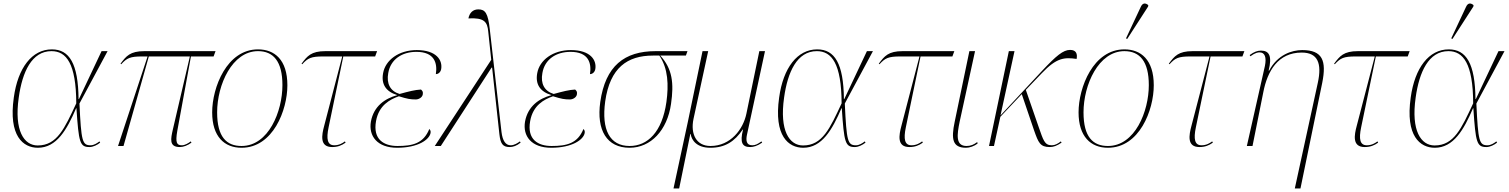

<svg xmlns="http://www.w3.org/2000/svg" viewBox="-20 -825 8528 1085"><path d="M194 10C300 10 358 -92 410 -213H412C425 -19 431 6 486 6C506 6 530 -6 546 -19L542 -26C529 -16 511 -4 492 -4C445 -4 439 -26 429 -240L588 -536H554L426 -265H424C422 -466 372 -546 273 -546C161 -546 81 -442 58 -274C27 -56 111 10 194 10ZM193 -3C116 -3 59 -86 86 -274C106 -418 159 -536 271 -536C355 -536 410 -466 411 -241C345 -100 303 -3 193 -3Z M647 0H678L821 -506H1053L957 -94C945 -41 934 6 996 6C1017 6 1040 -3 1062 -19L1058 -26C1045 -16 1025 -4 1008 -4C979 -4 970 -18 982 -86L1059 -506H1187L1198 -536H796C715 -536 693 -508 661 -465L665 -462C697 -497 715 -506 783 -506H814Z M1345 10C1523 10 1604 -203 1604 -343C1604 -488 1531 -546 1438 -546C1262 -546 1179 -331 1179 -190C1179 -53 1248 10 1345 10ZM1345 0C1261 0 1207 -50 1207 -190C1207 -346 1292 -536 1438 -536C1525 -536 1576 -478 1576 -344C1576 -196 1498 0 1345 0Z M1857 6C1888 6 1911 -3 1933 -19L1929 -26C1916 -16 1896 -4 1869 -4C1830 -4 1823 -39 1837 -106L1920 -506H2100L2111 -536H1819C1738 -536 1716 -508 1684 -465L1688 -462C1720 -497 1738 -506 1806 -506H1914L1812 -114C1798 -62 1785 6 1857 6Z M2224 10C2343 10 2406 -36 2413 -73C2415 -84 2412 -90 2406 -96C2373 -14 2311 0 2226 0C2150 0 2086 -36 2105 -141C2121 -230 2183 -263 2234 -281C2282 -266 2299 -263 2330 -263C2346 -263 2366 -274 2369 -291C2372 -306 2367 -312 2359 -319C2324 -317 2293 -309 2238 -294C2185 -310 2163 -353 2174 -412C2187 -490 2252 -532 2333 -532C2434 -532 2453 -470 2443 -406C2454 -406 2469 -414 2473 -434C2482 -485 2446 -542 2335 -542C2233 -542 2158 -485 2145 -412C2133 -348 2162 -307 2224 -288V-287C2155 -268 2092 -225 2076 -138C2062 -56 2112 10 2224 10Z M2437 0H2471L2758 -443H2761L2802 -67C2808 -14 2820 6 2860 6C2879 6 2900 -1 2922 -19L2918 -26C2906 -17 2886 -4 2866 -4C2837 -4 2820 -30 2814 -79L2748 -658C2738 -751 2722 -772 2683 -772C2652 -772 2633 -752 2627 -721C2717 -726 2734 -701 2739 -647L2756 -487Z M3095 10C3214 10 3277 -36 3284 -73C3286 -84 3283 -90 3277 -96C3244 -14 3182 0 3097 0C3021 0 2957 -36 2976 -141C2992 -230 3054 -263 3105 -281C3153 -266 3170 -263 3201 -263C3217 -263 3237 -274 3240 -291C3243 -306 3238 -312 3230 -319C3195 -317 3164 -309 3109 -294C3056 -310 3034 -353 3045 -412C3058 -490 3123 -532 3204 -532C3305 -532 3324 -470 3314 -406C3325 -406 3340 -414 3344 -434C3353 -485 3317 -542 3206 -542C3104 -542 3029 -485 3016 -412C3004 -348 3033 -307 3095 -288V-287C3026 -268 2963 -225 2947 -138C2933 -56 2983 10 3095 10Z M3538 10C3657 10 3751 -88 3772 -238C3789 -355 3780 -436 3711 -511H3856L3865 -536H3685C3509 -536 3401 -453 3372 -248C3350 -89 3409 10 3538 10ZM3538 0C3426 0 3378 -91 3400 -252C3427 -443 3526 -511 3670 -511H3706C3756 -438 3759 -344 3746 -249C3722 -78 3639 0 3538 0Z M3786 240H3818L3881 -68H3883C3888 -32 3918 10 3994 10C4078 10 4132 -26 4177 -93H4179C4160 -18 4175 6 4219 6C4238 6 4259 0 4287 -19L4283 -26C4263 -12 4250 -4 4231 -4C4196 -4 4195 -34 4201 -63L4303 -536H4271L4198 -183C4180 -95 4109 0 3995 0C3915 0 3881 -67 3899 -153L3982 -536H3950L3867 -136Z M4519 10C4625 10 4683 -92 4735 -213H4737C4750 -19 4756 6 4811 6C4831 6 4855 -6 4871 -19L4867 -26C4854 -16 4836 -4 4817 -4C4770 -4 4764 -26 4754 -240L4913 -536H4879L4751 -265H4749C4747 -466 4697 -546 4598 -546C4486 -546 4406 -442 4383 -274C4352 -56 4436 10 4519 10ZM4518 -3C4441 -3 4384 -86 4411 -274C4431 -418 4484 -536 4596 -536C4680 -536 4735 -466 4736 -241C4670 -100 4628 -3 4518 -3Z M5119 6C5150 6 5173 -3 5195 -19L5191 -26C5178 -16 5158 -4 5131 -4C5092 -4 5085 -39 5099 -106L5182 -506H5362L5373 -536H5081C5000 -536 4978 -508 4946 -465L4950 -462C4982 -497 5000 -506 5068 -506H5176L5074 -114C5060 -62 5047 6 5119 6Z M5439 10C5458 10 5486 2 5505 -15L5502 -22C5483 -8 5466 0 5442 0C5379 0 5388 -64 5403 -137L5490 -536H5458L5375 -137C5354 -38 5363 10 5439 10Z M5569 0H5597L5633 -165L5754 -293L5824 -87C5848 -19 5858 6 5912 6C5934 6 5952 -1 5979 -19L5975 -26C5958 -13 5942 -4 5924 -4C5882 -4 5876 -33 5849 -109L5777 -317L5867 -411C5951 -499 5994 -502 6064 -492C6069 -519 6063 -543 6027 -543C5988 -543 5948 -509 5870 -426L5634 -173L5713 -536H5681Z M6350 -605 6468 -788 6469 -796C6455 -808 6438 -811 6427 -787L6343 -608ZM6241 10C6419 10 6500 -203 6500 -343C6500 -488 6427 -546 6334 -546C6158 -546 6075 -331 6075 -190C6075 -53 6144 10 6241 10ZM6241 0C6157 0 6103 -50 6103 -190C6103 -346 6188 -536 6334 -536C6421 -536 6472 -478 6472 -344C6472 -196 6394 0 6241 0Z M6758 6C6789 6 6812 -3 6834 -19L6830 -26C6817 -16 6797 -4 6770 -4C6731 -4 6724 -39 6738 -106L6821 -506H7001L7012 -536H6720C6639 -536 6617 -508 6585 -465L6589 -462C6621 -497 6639 -506 6707 -506H6815L6713 -114C6699 -62 6686 6 6758 6Z M7297 240H7329L7452 -357C7477 -482 7454 -542 7339 -542C7279 -542 7199 -515 7152 -426H7149C7170 -509 7152 -539 7106 -539C7085 -539 7067 -532 7042 -514L7046 -507C7075 -528 7089 -529 7098 -529C7128 -529 7138 -501 7128 -452L7026 0H7058L7119 -304C7142 -423 7202 -528 7336 -528C7427 -528 7451 -467 7427 -357Z M7692 6C7723 6 7746 -3 7768 -19L7764 -26C7751 -16 7731 -4 7704 -4C7665 -4 7658 -39 7672 -106L7755 -506H7935L7946 -536H7654C7573 -536 7551 -508 7519 -465L7523 -462C7555 -497 7573 -506 7641 -506H7749L7647 -114C7633 -62 7620 6 7692 6Z M8188 -605 8306 -788 8307 -796C8293 -808 8276 -811 8265 -787L8181 -608ZM8088 10C8194 10 8252 -92 8304 -213H8306C8319 -19 8325 6 8380 6C8400 6 8424 -6 8440 -19L8436 -26C8423 -16 8405 -4 8386 -4C8339 -4 8333 -26 8323 -240L8482 -536H8448L8320 -265H8318C8316 -466 8266 -546 8167 -546C8055 -546 7975 -442 7952 -274C7921 -56 8005 10 8088 10ZM8087 -3C8010 -3 7953 -86 7980 -274C8000 -418 8053 -536 8165 -536C8249 -536 8304 -466 8305 -241C8239 -100 8197 -3 8087 -3Z"/></svg>

Font: Noto Serif Display Thin
Style: Italic
Weight: 100
Italic angle: -12°
Designer: Monotype Design Team
Foundry: Monotype Imaging Inc.
Version: Version 2.009